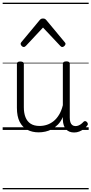

<svg xmlns="http://www.w3.org/2000/svg" viewBox="-20 -976 686 1442"><path d="M270 18Q222 18 185 -1.5Q148 -21 127.5 -61.5Q107 -102 107 -166V-496Q107 -505 113 -509.5Q119 -514 132 -514Q146 -514 152.5 -509.5Q159 -505 159 -496V-171Q159 -127 171.5 -95.5Q184 -64 210 -47Q236 -30 277 -30Q306 -30 333 -39Q360 -48 383 -66.5Q406 -85 424 -115Q442 -145 452 -186V-496Q452 -506 458.5 -510.5Q465 -515 479 -515Q492 -515 498 -510.5Q504 -506 504 -496V-93Q504 -73 508.5 -58.5Q513 -44 523 -36.5Q533 -29 547 -29Q557 -29 567 -32.5Q577 -36 587 -43Q597 -50 607 -61Q613 -67 620 -66.5Q627 -66 633 -59Q638 -54 639.5 -47Q641 -40 636 -34Q625 -19 609 -7Q593 5 575 12Q557 19 537 19Q517 19 502 13Q487 7 476 -5Q465 -17 459 -35Q453 -53 452 -76V-97Q437 -63 415.5 -41Q394 -19 370 -6Q346 7 320.5 12.5Q295 18 270 18ZM158 -623Q150 -623 142.5 -631Q135 -639 135 -647Q135 -649 136 -652Q137 -655 140 -659L278 -825Q283 -831 288.5 -834Q294 -837 303 -837Q312 -837 317.5 -834Q323 -831 328 -825L466 -659Q470 -655 471 -652Q472 -649 472 -647Q472 -639 464 -631Q456 -623 448 -623Q443 -623 439.5 -625.5Q436 -628 432 -632L303 -769L175 -632Q171 -628 167 -625.5Q163 -623 158 -623ZM0 436H646V446H0ZM0 -20H646V0H0ZM0 -505H646V-500H0ZM0 -956H646V-946H0Z"/></svg>

Font: Playwrite HU Guides
Style: Regular
Weight: 400
Designer: Veronika Burian, José Scaglione
Foundry: TypeTogether
Version: Version 1.003